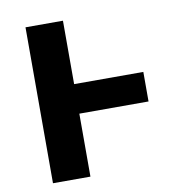

<svg xmlns="http://www.w3.org/2000/svg" viewBox="-81 -804 851 882"><g transform="rotate(-10 344.5 -363.5)"><path d="M95.5 0V-727.3H270.2V-431.5H593V-293.7H270.2V0Z"/></g></svg>

Font: Inter P Extra Bold
Style: Regular
Weight: 800
Designer: Rasmus Andersson
Foundry: rsms
Version: Version 3.018;git-588b23468